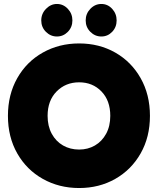

<svg xmlns="http://www.w3.org/2000/svg" viewBox="-20 -933 796 968"><path d="M188 -830Q188 -864 212 -888.5Q236 -913 267 -913Q299 -913 322 -888.5Q345 -864 345 -830Q345 -796 322 -772.5Q299 -749 267 -749Q235 -749 211.5 -772.5Q188 -796 188 -830ZM412 -830Q412 -864 435.5 -888.5Q459 -913 491 -913Q523 -913 545.5 -888.5Q568 -864 568 -830Q568 -796 545.5 -772.5Q523 -749 491 -749Q459 -749 435.5 -772.5Q412 -796 412 -830ZM20 -349Q20 -456 67 -539Q114 -622 196 -668Q278 -714 379 -714Q480 -714 561 -668Q642 -622 689 -539Q736 -456 736 -349Q736 -242 689 -159.5Q642 -77 561 -31Q480 15 379 15Q278 15 196 -31Q114 -77 67 -159.5Q20 -242 20 -349ZM536 -349Q536 -426 491.5 -472Q447 -518 379 -518Q311 -518 265.5 -472Q220 -426 220 -349Q220 -297 241 -258.5Q262 -220 298 -199.5Q334 -179 379 -179Q423 -179 458.5 -199.5Q494 -220 515 -258.5Q536 -297 536 -349Z"/></svg>

Font: Readiness ExtraBold
Style: Regular
Weight: 800
Designer: Katatrad Team
Foundry: CadsonDemak
Version: Version 1.00;January 16, 2020;FontCreator 12.0.0.2550 64-bit